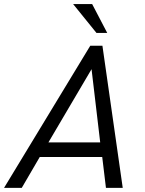

<svg xmlns="http://www.w3.org/2000/svg" viewBox="-46 -912 704 932"><path d="M422.4 -752 309.1 -892.1H401.4L474.6 -752ZM-26.4 0 392.1 -689.9H451.2L549.8 0H468.3L450.2 -149.9H147L59.6 0ZM189 -220.7H440.4L398.4 -576.2Z"/></svg>

Font: HK Grotesk Italic
Style: Regular
Weight: 400
Italic angle: -13°
Designer: Alfredo Marco Pradil and Stefan Peev
Foundry: Hanken Design Co.
Version: Version 1.000;PS 001.000;hotconv 1.0.88;makeotf.lib2.5.64775